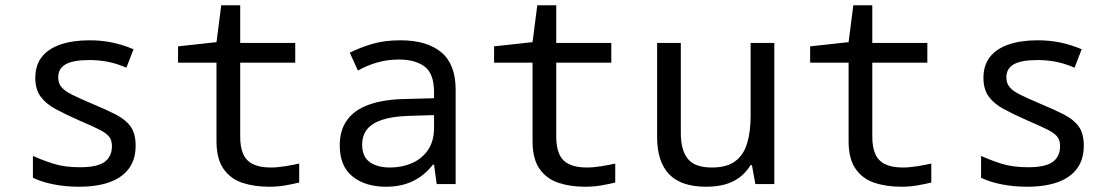

<svg xmlns="http://www.w3.org/2000/svg" viewBox="-20 -699 4240 729"><path d="M279 10Q229 10 183.5 1Q138 -8 105 -24V-107Q140 -91 182.5 -77.5Q225 -64 284 -64Q350 -64 377.5 -84.5Q405 -105 405 -144Q405 -165 395.5 -178.5Q386 -192 359 -206Q332 -220 280 -242Q228 -265 191 -285Q154 -305 134 -332.5Q114 -360 114 -403Q114 -451 138.5 -482.5Q163 -514 209.5 -530Q256 -546 320 -546Q364 -546 404 -538Q444 -530 487 -512L460 -442Q420 -459 386.5 -465Q353 -471 320 -471Q258 -471 229.5 -455Q201 -439 201 -405Q201 -383 213.5 -368Q226 -353 254.5 -339Q283 -325 330 -305Q383 -283 420 -264Q457 -245 476 -218.5Q495 -192 495 -146Q495 -95 470.5 -60.5Q446 -26 398 -8Q350 10 279 10Z M1002 10Q945 10 900 -5Q855 -20 828.5 -58Q802 -96 802 -163V-461H656V-523L802 -539L820 -679H892V-536H1101V-461H892V-180Q892 -140 903.5 -114Q915 -88 941 -75.5Q967 -63 1008 -63Q1034 -63 1064 -68Q1094 -73 1116 -78V-6Q1092 0 1063 5Q1034 10 1002 10Z M1446 10Q1367 10 1318.5 -29Q1270 -68 1270 -147Q1270 -205 1298 -243.5Q1326 -282 1380.5 -301.5Q1435 -321 1513 -323L1628 -326V-348Q1628 -420 1592 -446.5Q1556 -473 1495 -473Q1452 -473 1413 -462Q1374 -451 1339 -431L1308 -499Q1346 -518 1392.5 -532Q1439 -546 1500 -546Q1601 -546 1655.5 -500.5Q1710 -455 1710 -359V0H1638L1628 -74H1624Q1602 -46 1575.5 -27.5Q1549 -9 1517 0.5Q1485 10 1446 10ZM1461 -63Q1506 -63 1544 -79.5Q1582 -96 1605 -129.5Q1628 -163 1628 -214V-262L1532 -259Q1468 -257 1429 -243.5Q1390 -230 1372.5 -206.5Q1355 -183 1355 -150Q1355 -104 1384 -83.5Q1413 -63 1461 -63Z M2202 10Q2145 10 2100 -5Q2055 -20 2028.5 -58Q2002 -96 2002 -163V-461H1856V-523L2002 -539L2020 -679H2092V-536H2301V-461H2092V-180Q2092 -140 2103.5 -114Q2115 -88 2141 -75.5Q2167 -63 2208 -63Q2234 -63 2264 -68Q2294 -73 2316 -78V-6Q2292 0 2263 5Q2234 10 2202 10Z M2661 10Q2566 10 2520.5 -37.5Q2475 -85 2475 -179V-536H2565V-193Q2565 -129 2591.5 -96Q2618 -63 2683 -63Q2739 -63 2771 -86.5Q2803 -110 2816.5 -154Q2830 -198 2830 -260V-536H2920V0H2848L2835 -72H2830Q2811 -42 2786 -24Q2761 -6 2730 2Q2699 10 2661 10Z M3402 10Q3345 10 3300 -5Q3255 -20 3228.5 -58Q3202 -96 3202 -163V-461H3056V-523L3202 -539L3220 -679H3292V-536H3501V-461H3292V-180Q3292 -140 3303.5 -114Q3315 -88 3341 -75.5Q3367 -63 3408 -63Q3434 -63 3464 -68Q3494 -73 3516 -78V-6Q3492 0 3463 5Q3434 10 3402 10Z M3879 10Q3829 10 3783.5 1Q3738 -8 3705 -24V-107Q3740 -91 3782.5 -77.5Q3825 -64 3884 -64Q3950 -64 3977.5 -84.5Q4005 -105 4005 -144Q4005 -165 3995.5 -178.5Q3986 -192 3959 -206Q3932 -220 3880 -242Q3828 -265 3791 -285Q3754 -305 3734 -332.5Q3714 -360 3714 -403Q3714 -451 3738.5 -482.5Q3763 -514 3809.5 -530Q3856 -546 3920 -546Q3964 -546 4004 -538Q4044 -530 4087 -512L4060 -442Q4020 -459 3986.5 -465Q3953 -471 3920 -471Q3858 -471 3829.5 -455Q3801 -439 3801 -405Q3801 -383 3813.5 -368Q3826 -353 3854.5 -339Q3883 -325 3930 -305Q3983 -283 4020 -264Q4057 -245 4076 -218.5Q4095 -192 4095 -146Q4095 -95 4070.5 -60.5Q4046 -26 3998 -8Q3950 10 3879 10Z"/></svg>

Font: Noto Sans Mono
Style: Regular
Weight: 400
Designer: Monotype Design Team
Foundry: Monotype Imaging Inc.
Version: Version 2.014